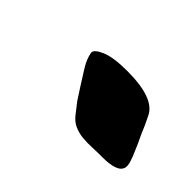

<svg xmlns="http://www.w3.org/2000/svg" viewBox="-40 -817 315 315"><g transform="rotate(45 117.5 -660.0)"><path d="M197 -596Q184 -596 172.5 -595.5Q161 -595 151 -596Q141 -597 132 -601Q123 -605 116 -614L102 -632L89 -652Q80 -666 72 -679Q64 -692 62 -704Q61 -711 77 -718Q93 -725 125 -725Q188 -725 201 -698Q206 -688 208.5 -682.5Q211 -677 213 -672Q215 -667 218 -661Q221 -655 226 -643Q231 -632 233.5 -624Q236 -616 235 -611Q233 -603 223 -599.5Q213 -596 197 -596Z"/></g></svg>

Font: AsCom
Style: Bold Italic
Weight: 700
Italic angle: -48°
Designer: AsCom
Foundry: AsCom
Version: Version 1.001